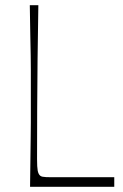

<svg xmlns="http://www.w3.org/2000/svg" viewBox="-20 -721 473 741"><path d="M421 0H96Q97 -72 97.5 -118Q98 -164 98.5 -194.5Q99 -225 99 -247.5Q99 -270 99 -293.5Q99 -317 99 -350Q99 -383 99 -406.5Q99 -430 99 -453Q99 -476 98.5 -506Q98 -536 97 -582.5Q96 -629 95 -701H128Q126 -589 125 -491.5Q124 -394 123.5 -300.5Q123 -207 123 -107Q123 -76 125.5 -62.5Q128 -49 135 -43Q139 -40 144 -39Q149 -38 157.5 -37.5Q166 -37 179 -37Q207 -37 232 -37Q257 -37 284 -37Q311 -37 344 -37Q377 -37 421 -37Z"/></svg>

Font: Ojuju ExtraLight
Style: Regular
Weight: 200
Designer: Chisaokwu Joboson, Mirko Velimirovic
Foundry: Udi Foundry
Version: Version 1.000